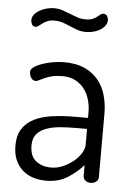

<svg xmlns="http://www.w3.org/2000/svg" viewBox="-51 -733 541 780"><g transform="rotate(5 219.0 -343.5)"><path d="M198 -479Q248 -479 282.5 -463Q317 -447 338.5 -420Q360 -393 369.5 -358Q379 -323 379 -286V-26Q379 -15 370 -7.5Q361 0 347 0Q334 0 325.5 -7.5Q317 -15 317 -26V-70Q291 -40 254 -16.5Q217 7 166 7Q137 7 112.5 -1Q88 -9 69.5 -25.5Q51 -42 40.5 -66.5Q30 -91 30 -125Q30 -166 47 -192.5Q64 -219 94.5 -234.5Q125 -250 168 -256Q211 -262 263 -262H314V-286Q314 -310 307.5 -334Q301 -358 287 -377.5Q273 -397 250.5 -409.5Q228 -422 196 -422Q171 -422 153.5 -417.5Q136 -413 123.5 -407.5Q111 -402 103 -397.5Q95 -393 89 -393Q76 -393 69.5 -405Q63 -417 63 -428Q63 -438 75 -447Q87 -456 106.5 -463Q126 -470 150 -474.5Q174 -479 198 -479ZM314 -217H272Q237 -217 205.5 -214.5Q174 -212 149 -203Q124 -194 109.5 -177Q95 -160 95 -131Q95 -87 120 -67.5Q145 -48 182 -48Q206 -48 229.5 -58Q253 -68 272 -83.5Q291 -99 302.5 -117.5Q314 -136 314 -153ZM143 -644Q127 -644 115.5 -639Q104 -634 96 -628Q88 -622 81.5 -617Q75 -612 69 -612Q59 -612 54.5 -620.5Q50 -629 50 -637Q50 -651 59 -661.5Q68 -672 81.5 -679.5Q95 -687 110.5 -690.5Q126 -694 138 -694Q157 -694 173 -688.5Q189 -683 204 -677Q219 -671 234.5 -665.5Q250 -660 270 -660Q287 -660 297.5 -664.5Q308 -669 315 -674.5Q322 -680 327.5 -684.5Q333 -689 340 -689Q350 -689 355 -681Q360 -673 360 -666Q360 -651 351 -640Q342 -629 329 -622Q316 -615 301.5 -612Q287 -609 276 -609Q256 -609 240 -614.5Q224 -620 209.5 -626.5Q195 -633 179 -638.5Q163 -644 143 -644Z"/></g></svg>

Font: Dosis
Style: Book
Weight: 400
Designer: EdgarTolentino, PabloImpallari, IginoMarini
Foundry: EdgarTolentino, PabloImpallari, IginoMarini
Version: Version 1.007